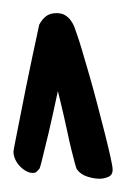

<svg xmlns="http://www.w3.org/2000/svg" viewBox="-35 -682 190 291"><path d="M135.7 -424.8Q135.7 -416.5 128.9 -413.8Q122.1 -411.1 116.2 -411.1Q107.4 -411.1 97.4 -414.3Q87.4 -417.5 82 -424.8Q80.6 -426.3 78.4 -434.8Q76.2 -443.4 73.2 -455.1Q70.3 -466.8 67.4 -480.7Q64.5 -494.6 61.5 -507.3Q58.6 -520 56.2 -529.8Q53.7 -539.6 52.7 -543.9Q52.2 -541 50 -531.5Q47.9 -522 45.2 -509.3Q42.5 -496.6 39.1 -482.4Q35.6 -468.3 32.7 -456.1Q29.8 -443.8 27.6 -435.3Q25.4 -426.8 24.4 -425.8Q22 -423.3 20.3 -421.6Q18.6 -419.9 14.6 -419.9Q9.3 -419.9 3.9 -423.1Q-1.5 -426.3 -5.6 -430.9Q-9.8 -435.5 -12.2 -441.2Q-14.6 -446.8 -14.6 -452.1Q-14.6 -453.6 -11.7 -468.3Q-8.8 -482.9 -4.6 -504.2Q-0.5 -525.4 4.4 -549.6Q9.3 -573.7 13.7 -594.5Q18.1 -615.2 21.2 -629.4Q24.4 -643.6 24.4 -644.5Q28.8 -652.8 34.9 -657.5Q41 -662.1 50.8 -662.1Q58.1 -662.1 63.2 -659.2Q68.4 -656.2 72 -651.4Q75.7 -646.5 77.9 -640.6Q80.1 -634.8 82 -628.9Q84.5 -622.1 89.4 -605.7Q94.2 -589.4 100.3 -568.4Q106.4 -547.4 112.5 -523.9Q118.7 -500.5 123.8 -480.2Q128.9 -460 132.3 -444.8Q135.7 -429.7 135.7 -424.8Z"/></svg>

Font: Just Another Hand
Style: Regular
Weight: 400
Designer: Astigmatic (AOETI)
Foundry: Astigmatic (AOETI)
Version: Version 1.001